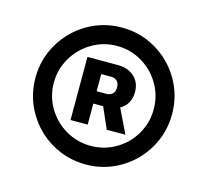

<svg xmlns="http://www.w3.org/2000/svg" viewBox="-85 -815 810 749"><g transform="rotate(15 320.0 -440.5)"><path d="M218.8 -571.3H342.8Q382.8 -571.3 408.2 -548.3Q433.6 -525.4 433.6 -486.3Q433.6 -461.4 423.1 -442.9Q412.6 -424.3 393.1 -414.1L440.4 -316.4H365.2L327.6 -401.4H288.1V-316.4H218.8ZM43.9 -440.4Q43.9 -515.6 81.1 -579.1Q118.2 -642.6 181.6 -679.7Q245.1 -716.8 320.3 -716.8Q395 -716.8 458.3 -679.7Q521.5 -642.6 558.6 -579.1Q595.7 -515.6 595.7 -440.4Q595.7 -365.2 558.6 -301.8Q521.5 -238.3 458.3 -201.2Q395 -164.1 320.3 -164.1Q245.1 -164.1 181.6 -201.2Q118.2 -238.3 81.1 -301.8Q43.9 -365.2 43.9 -440.4ZM521.5 -440.4Q521.5 -495.1 494.4 -541.5Q467.3 -587.9 421.1 -615.2Q375 -642.6 320.3 -642.6Q265.6 -642.6 219.2 -615.2Q172.9 -587.9 145.5 -541.5Q118.2 -495.1 118.2 -440.4Q118.2 -385.7 145.5 -339.6Q172.9 -293.5 219.2 -266.4Q265.6 -239.3 320.3 -239.3Q375 -239.3 421.1 -266.4Q467.3 -293.5 494.4 -339.6Q521.5 -385.7 521.5 -440.4ZM327.1 -451.2Q342.8 -451.2 352.1 -460.2Q361.3 -469.2 361.3 -486.3Q361.3 -503.4 352.1 -512Q342.8 -520.5 327.1 -520.5H288.1V-451.2Z"/></g></svg>

Font: Pretendard JP ExtraBold
Style: Regular
Weight: 800
Designer: Base glyphs from Inter by Rasmus Andersson; Hangeul glyphs from Noto Sans CJK(Source Han Sans) by Jang Soo-young and Kan
Foundry: Kil Hyung-jin
Version: Version 1.309